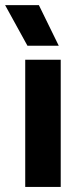

<svg xmlns="http://www.w3.org/2000/svg" viewBox="-43 -735 314 755"><path d="M56.2 0V-500H195.8V0ZM-22.9 -714.8H109.9L188 -555.2H64.9Z"/></svg>

Font: TASA Orbiter Text
Style: Bold
Weight: 700
Designer: Weizhong Zhang
Version: Version 1.000;Glyphs 3.1.2 (3151)